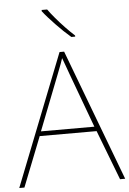

<svg xmlns="http://www.w3.org/2000/svg" viewBox="-62 -997 701 1042"><g transform="rotate(-5 288.5 -476.0)"><path d="M549 0 445 -271H135L28 0H0L282 -716H307L577 0ZM325 -594Q321 -606 316 -619Q311 -632 305.5 -648Q300 -664 293 -682Q288 -667 282.5 -651.5Q277 -636 271 -621.5Q265 -607 260 -593L144 -296H435ZM235 -952Q250 -931 274 -902.5Q298 -874 325 -846Q352 -818 374 -798V-792H353Q333 -809 312.5 -828.5Q292 -848 272.5 -868.5Q253 -889 235.5 -908.5Q218 -928 205 -945V-952Z"/></g></svg>

Font: Noto Sans Armenian Thin
Style: Regular
Weight: 250
Version: Version 2.007